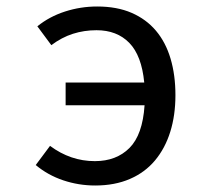

<svg xmlns="http://www.w3.org/2000/svg" viewBox="-20 -559 640 591"><path d="M277 -466Q239 -466 204.5 -455Q170 -444 138 -420L95 -478Q132 -508 180 -523.5Q228 -539 279 -539Q340 -539 385 -519.5Q430 -500 460 -464.5Q490 -429 505 -378.5Q520 -328 520 -266Q520 -204 504 -153Q488 -102 457 -65Q426 -28 379.5 -8Q333 12 273 12Q222 12 174.5 -4Q127 -20 90 -51L134 -110Q197 -63 272 -63Q338 -63 378.5 -103.5Q419 -144 425 -235H182V-305H424Q416 -388 378 -427Q340 -466 277 -466Z"/></svg>

Font: Wlorlttqgufhjawjgtejqphaquk
Style: Regular
Weight: 400
Monospace: yes
Designer: Carrois Corporate & Edenspiekermann
Foundry: Carrois Corporate GbR & Edenspiekermann AG
Version: Version 2.001